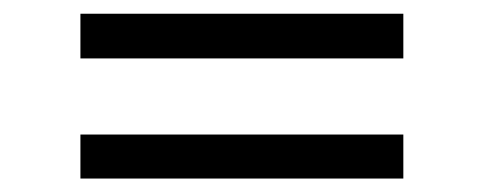

<svg xmlns="http://www.w3.org/2000/svg" viewBox="-20 -358 708 281"><path d="M570.3 -337.9H97.7V-272.5H570.3ZM570.3 -161.1H97.7V-96.7H570.3Z"/></svg>

Font: Namkio Khamti Book
Style: Regular
Weight: 500
Designer: Debbi Hosken
Foundry: SIL International
Version: Version 3.917